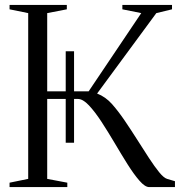

<svg xmlns="http://www.w3.org/2000/svg" viewBox="-20 -763 738 783"><path d="M19 0V-18L95 -33.5V-709.5L19 -725V-743H252.5V-725L172.5 -709.5V-390.5H248V-554H282V-390.5H341.5L556 -709.5L479 -725V-743H681.5V-725L617.5 -709.5L376 -381.5Q411 -368 437.5 -337.8Q464 -307.5 489 -270.5Q514.5 -233 539.8 -193Q565 -153 587.8 -118.2Q610.5 -83.5 629.2 -60.5Q648 -37.5 661.5 -33.5L693.5 -24V0H588.5Q571.5 0 548.8 -26Q526 -52 500.2 -93Q474.5 -134 447.5 -179.8Q420.5 -225.5 393.8 -266.5Q367 -307.5 342.5 -333.5Q318 -359.5 297.5 -359.5H282V-181H248V-359.5H172.5V-33.5L254.5 -18V0Z"/></svg>

Font: Merriweather 144pt Light
Style: Regular
Weight: 300
Version: Version 2.100